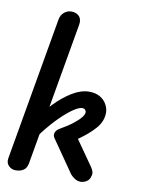

<svg xmlns="http://www.w3.org/2000/svg" viewBox="-87 -835 669 896"><g transform="rotate(10 248.0 -387.5)"><path d="M50 0Q30 0 16.5 -14Q3 -28 7 -50L125 -727Q129 -750 144.5 -762.5Q160 -775 178 -775Q202 -775 215.5 -760.5Q229 -746 224 -719L106 -43Q102 -20 87 -10Q72 0 50 0ZM357 0Q343 0 329.5 -8.5Q316 -17 307 -29L203 -179Q194 -192 199 -205Q204 -218 218 -226Q255 -247 278.5 -265.5Q302 -284 313.5 -298.5Q325 -313 325 -323Q325 -330 320 -335Q315 -340 306 -340Q291 -340 264.5 -322Q238 -304 205 -271.5Q172 -239 138 -195Q104 -151 75 -100L89 -241Q124 -288 164 -329.5Q204 -371 245.5 -396Q287 -421 325 -421Q356 -421 377 -408.5Q398 -396 408.5 -376.5Q419 -357 419 -338Q419 -297 389.5 -263Q360 -229 311 -195L395 -75Q403 -63 405 -53Q407 -43 403 -34Q400 -18 386.5 -9Q373 0 357 0Z"/></g></svg>

Font: Edu QLD Beginner SemiBold
Style: Regular
Weight: 600
Designer: Tina and Corey Anderson
Foundry: Google for Education
Version: Version 1.003